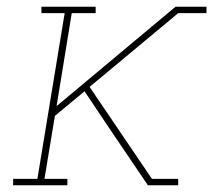

<svg xmlns="http://www.w3.org/2000/svg" viewBox="-20 -550 640 570"><path d="M19 0V-19H91L172 -511H103V-530H264V-511H193L148 -235L501 -530H593V-511H509L246 -292L431 -19H509V0H419L306 -167L231 -279L143 -206L112 -19H180V0Z"/></svg>

Font: Iosevka Slab ThExObl
Style: Regular
Weight: 100
Width: 7
Italic angle: -9°
Monospace: yes
Designer: Belleve Invis
Foundry: Belleve Invis
Version: Version 11.1.1; ttfautohint (v1.8.3)